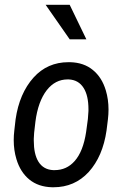

<svg xmlns="http://www.w3.org/2000/svg" viewBox="-20 -770 518 799"><path d="M127.4 -263.7 122.1 -217.8 120.6 -192.9Q120.6 -189 120.6 -185.1Q120.6 -128.9 139.6 -97.7Q160.2 -64 201.7 -62Q204.6 -62 207 -62Q257.3 -62 290.5 -99.6Q326.2 -139.6 338.4 -220.7L345.7 -274.9L348.1 -308.1Q348.1 -312 348.1 -315.4Q348.1 -372.1 328.1 -403.8Q307.1 -437.5 266.1 -439.5Q263.7 -439.5 261.2 -439.5Q210 -439.5 174.8 -395Q138.2 -347.7 127.4 -263.7ZM39.6 -227.1 44.9 -273.4Q60.5 -381.3 119.6 -447.3Q177.2 -511.2 265.1 -511.2Q268.1 -511.2 271.5 -511.2Q329.1 -509.8 366.7 -478.5Q404.3 -447.8 420.4 -393.6Q431.6 -356.4 431.6 -314Q431.6 -294.4 429.2 -273.9L423.3 -226.6Q407.7 -119.1 349.1 -54.2Q290.5 9.3 202.6 9.3Q199.7 9.3 196.8 9.3Q139.6 7.8 102.1 -22.9Q64.5 -53.7 48.3 -107.9Q37.1 -145 37.1 -187Q37.1 -206.5 39.6 -227.1ZM339.4 -606.4H270L169.9 -750H270Z"/></svg>

Font: MAUL Condensed Italic
Style: Condenced Regular Italic
Weight: 400
Italic angle: -12°
Designer: MAUL
Version: Version 1.0; 2020; ttfautohint (v1.8.3)